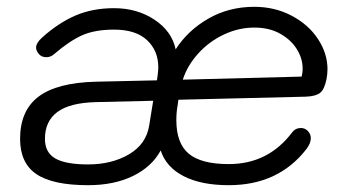

<svg xmlns="http://www.w3.org/2000/svg" viewBox="-20 -534 1033 564"><path d="M942 -331Q942 -316 939 -301Q933 -271 920 -261Q907 -251 878 -250L504 -241L502 -226Q498 -205 498 -181Q498 -113 534.5 -82.5Q571 -52 652 -52Q768 -52 838 -145Q848 -158 864 -158Q876 -158 884.5 -149Q893 -140 893 -128Q893 -113 880 -96Q798 10 652 10Q571 10 519.5 -16.5Q468 -43 452 -92Q426 -44 370.5 -17Q315 10 239 10Q135 10 87 -22.5Q39 -55 39 -126Q39 -209 93 -250Q147 -291 261 -294L441 -298L443 -312Q445 -328 445 -336Q445 -385 412 -416Q379 -447 315 -447Q258 -447 220.5 -430Q183 -413 139 -375Q129 -366 116 -366Q102 -366 94 -375.5Q86 -385 86 -394Q86 -408 104 -424Q152 -467 202 -488.5Q252 -510 315 -510Q383 -510 434 -476Q485 -442 496 -389Q531 -444 591.5 -479Q652 -514 727 -514Q787 -514 836.5 -488Q886 -462 914 -419.5Q942 -377 942 -331ZM517 -300 866 -309 868 -319Q869 -324 869 -333Q869 -362 852 -389.5Q835 -417 803 -435Q771 -453 727 -453Q681 -453 637.5 -432.5Q594 -412 562 -376.5Q530 -341 517 -300ZM430 -238 261 -234Q185 -232 148.5 -205Q112 -178 112 -126Q112 -86 142.5 -68.5Q173 -51 239 -51Q308 -51 358.5 -80.5Q409 -110 418 -164Z"/></svg>

Font: Mali
Style: Italic
Weight: 400
Italic angle: -10°
Version: Version 1.000; ttfautohint (v1.6)